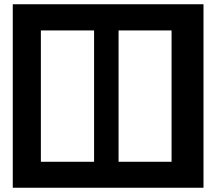

<svg xmlns="http://www.w3.org/2000/svg" viewBox="-20 -760 1016 902"><path d="M936 122V-740H40V122ZM786 0H537V-617H786ZM422 0H172V-617H422Z"/></svg>

Font: Takraf VEB
Style: Regular
Weight: 400
Designer: Jan Sonntag
Foundry: Jan Sonntag | S FONTS | www.sonntag.nl
Version: Version 2.001